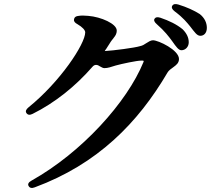

<svg xmlns="http://www.w3.org/2000/svg" viewBox="-20 -856 1040 944"><path d="M827 -653C846 -626 858 -609 872 -609C891 -609 908 -625 908 -648C908 -671 898 -692 878 -712C849 -736 812 -754 768 -769C754 -773 745 -772 740 -764C735 -757 739 -747 751 -737C790 -703 811 -675 827 -653ZM110 -300C116 -291 126 -289 140 -296C251 -351 352 -433 434 -527C444 -539 456 -540 469 -531C479 -525 487 -521 493 -521C511 -521 526 -527 549 -534C578 -542 652 -558 674 -558C688 -558 688 -558 685 -550C605 -354 383 -107 135 32C120 40 115 50 121 59C126 68 136 71 151 65C459 -49 658 -251 804 -500C809 -509 821 -518 834 -527C846 -536 860 -546 860 -566C860 -610 759 -658 732 -658C721 -658 709 -650 698 -643C689 -637 682 -632 668 -629C643 -621 536 -607 495 -605C496 -606 497 -608 498 -610C501 -614 504 -618 510 -628C514 -635 519 -641 524 -650C527 -655 533 -662 537 -667L539 -670C546 -679 554 -688 554 -706C554 -739 477 -773 414 -778C394 -780 380 -780 367 -778C353 -777 345 -771 344 -761C342 -751 348 -744 361 -737C385 -723 399 -708 399 -697C399 -640 276 -454 120 -328C108 -318 104 -309 110 -300ZM839 -800C882 -768 900 -744 915 -726C937 -698 948 -680 965 -680C983 -680 997 -694 997 -719C997 -744 986 -768 962 -787C935 -804 899 -821 856 -834C841 -838 832 -836 827 -828C822 -819 826 -810 839 -800Z"/></svg>

Font: 寒蝉锦书宋Pro Soft
Style: Regular
Weight: 700
Designer: 寒蝉锦书宋{Warren} 思源宋体{Ryoko NISHIZUKA 西塚涼子 (kana & ideographs); Frank Grießhammer (Latin, Greek & Cyrillic); Wenlong ZHANG 
Foundry: Adobe & ChillType
Version: Version 2.000;Glyphs 3.1.1 (3135)